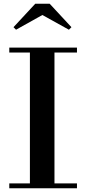

<svg xmlns="http://www.w3.org/2000/svg" viewBox="-20 -1004 460 1024"><path d="M29.5 0V-26H139.5V-724H29.5V-750H390.5V-724H270.5V-26H390.5V0ZM65.5 -845.5 52 -859 168 -984H245L361 -859L347.5 -845.5L206 -924Z"/></svg>

Font: Bodoni Moda SC 9pt SemiBold
Style: Regular
Weight: 600
Designer: Owen Earl
Foundry: indestructible type
Version: Version 2.005